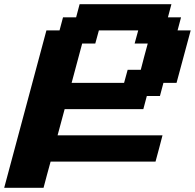

<svg xmlns="http://www.w3.org/2000/svg" viewBox="-20 -895 929 915"><path d="M0 0H187.5Q192.9 -21 204.1 -62.5Q215.3 -104 221.2 -125H721.2Q727.1 -145.5 738 -187.3Q749 -229 754.4 -250H254.4Q259.8 -270.5 271.2 -312.3Q282.7 -354 288.1 -375H663.1L679.7 -437.5H742.2L758.8 -500H821.3Q832.5 -541.5 855 -625Q877.4 -708.5 888.7 -750H826.2L842.8 -812.5H780.3L796.9 -875H359.4L342.8 -812.5H280.3L263.7 -750H201.2ZM571.3 -500H321.3L371.6 -687.5H434.1L451.2 -750H638.7L621.6 -687.5H684.1Q678.2 -667 667.2 -625.2Q656.2 -583.5 650.9 -562.5H588.4Z"/></svg>

Font: Faithful 32x
Style: SemiboldOblique
Weight: 400
Foundry: Faithful Resource Pack
Version: Version 1.0; January 27, 2023